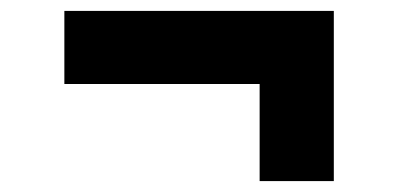

<svg xmlns="http://www.w3.org/2000/svg" viewBox="-20 -448 760 352"><path d="M456 -116V-294H98V-428H592V-116Z"/></svg>

Font: Mona Sans Expanded
Style: Bold
Weight: 700
Width: 7
Designer: Deni Anggara
Foundry: GitHub
Version: Version 2.000